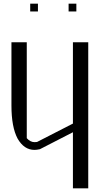

<svg xmlns="http://www.w3.org/2000/svg" viewBox="-20 -812 602 1040"><path d="M458 -583V208H375V-95.7L196.3 -3.9Q178.7 0 167 0Q110.4 0 75.2 -61.5Q42 -124 42 -240.2V-583H125V-63.5Q144.5 -42 167 -42Q176.8 -42 180.7 -43L375 -142.6V-583ZM393.6 -792V-750H351.6V-792ZM185.5 -792V-750H143.6V-792Z"/></svg>

Font: wanta
Style: Medium
Weight: 500
Version: Version 0.91